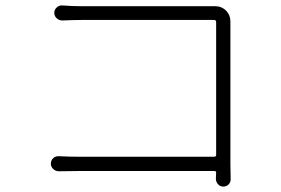

<svg xmlns="http://www.w3.org/2000/svg" viewBox="-20 -689 1040 710"><path d="M833 -26.4Q833 -15.6 826.2 -7.8Q817.4 1 805.7 1Q793.9 1 786.1 -7.8Q778.3 -16.6 778.3 -28.3Q779.3 -39.1 779.3 -50.8Q779.3 -56.6 772.5 -56.6H272.5Q229.5 -56.6 198.2 -55.7Q185.5 -55.7 176.8 -64Q168 -72.3 168 -84Q168 -95.7 176.8 -104Q185.5 -112.3 198.2 -111.3Q237.3 -109.4 271.5 -109.4H771.5Q779.3 -109.4 779.3 -116.2V-607.4Q779.3 -615.2 771.5 -615.2H283.2Q254.9 -615.2 210.9 -613.3Q198.2 -613.3 189.5 -621.6Q180.7 -629.9 180.7 -641.6Q180.7 -653.3 189.5 -661.1Q197.3 -668.9 208 -668.9Q209 -668.9 210 -668.9Q249 -666 282.2 -666H766.6Q773.4 -666 776.4 -666Q799.8 -666 816.4 -649.4Q832 -632.8 832 -610.4Q832 -610.4 832 -609.4Q832 -603.5 832 -598.6V-83Z"/></svg>

Font: Gen Jyuu Gothic Light
Style: Regular
Weight: 200
Designer: [Source Han Sans]
Ryoko NISHIZUKA  (kana & ideographs); Paul D. Hunt (Latin, Greek & Cyrillic); Wenlong ZHANG  (bopomofo
Version: Version 1.002.20150607